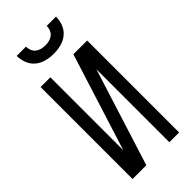

<svg xmlns="http://www.w3.org/2000/svg" viewBox="-293 -1020 1085 1085"><g transform="rotate(-45 250.0 -477.5)"><path d="M64 0V-735H142V-152L326 -735H436V0H358V-583L174 0ZM250 -815Q220 -815 190.5 -822.5Q161 -830 138 -849Q115 -868 104 -896.5Q93 -925 93 -955H167Q167 -939 173 -924Q179 -909 191 -899.5Q203 -890 218.5 -886Q234 -882 250 -882Q266 -882 281.5 -886Q297 -890 309 -899.5Q321 -909 327 -924Q333 -939 333 -955H407Q407 -925 396 -896.5Q385 -868 362 -849Q339 -830 309.5 -822.5Q280 -815 250 -815Z"/></g></svg>

Font: Iosevka Fuck
Style: Regular
Weight: 400
Monospace: yes
Designer: Belleve Invis
Foundry: Belleve Invis
Version: Version 28.0.7; ttfautohint (v1.8.3)